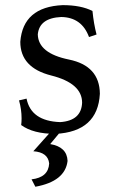

<svg xmlns="http://www.w3.org/2000/svg" viewBox="-20 -502 460 734"><path d="M192.4 9.8Q106.9 9.8 61 -23.9Q62.5 -36.1 62.5 -49.3Q62.5 -84 52.7 -118.2L81.5 -125Q98.6 -39.1 210 -35.2Q291 -40.5 293.9 -109.4Q293.9 -183.6 175.8 -213.4Q57.6 -243.2 57.6 -342.3Q67.9 -475.6 219.7 -482.4Q290 -482.4 333.5 -460Q338.4 -410.6 349.1 -370.1L320.3 -360.4Q292.5 -436 213.9 -437Q130.4 -433.1 124.5 -370.6Q126 -298.3 243.4 -274.4Q360.8 -250.5 361.8 -143.6Q354 1.5 192.4 9.8ZM115.2 211.9 100.6 183.6Q165 176.3 168 123Q163.6 80.1 107.4 76.2L175.3 0H212.4L171.9 48.8Q236.3 59.6 238.3 113.3Q229 191.4 115.2 211.9Z"/></svg>

Font: Kelvinch
Style: Regular
Weight: 400
Designer: Paul James MIller
Foundry: High-Logic / Made with FontCreator
Version: Version 3.30 September 23, 2016